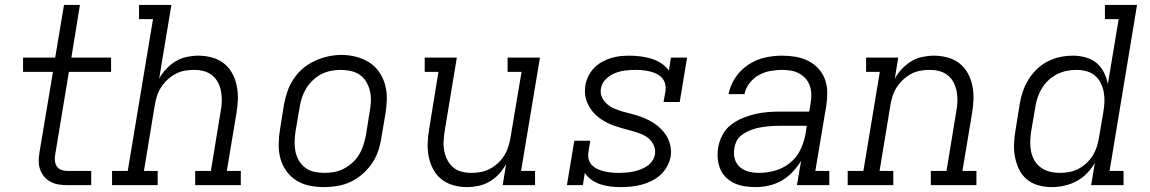

<svg xmlns="http://www.w3.org/2000/svg" viewBox="-20 -755 4690 783"><path d="M253 0Q235 0 217.5 -3Q200 -6 185.5 -14Q171 -22 160 -35Q149 -48 143.5 -64Q138 -80 138 -98Q138 -116 141 -134L196 -462H74V-520H205L241 -735H306L271 -520H433V-462H261L205 -124Q203 -112 204 -99.5Q205 -87 211.5 -77Q218 -67 229.5 -62.5Q241 -58 253 -58H352V0Z M437 0V-58H501L604 -677H547V-735H679L629 -434Q641 -456 658.5 -474.5Q676 -493 697 -505.5Q718 -518 742 -523Q766 -528 789 -528Q817 -528 844.5 -520.5Q872 -513 893 -496.5Q914 -480 927 -456Q940 -432 945.5 -405Q951 -378 950 -349.5Q949 -321 944 -292L905 -58H962V0H776V-58H840L880 -302Q884 -322 884.5 -342.5Q885 -363 881.5 -382Q878 -401 869 -418.5Q860 -436 845 -448Q830 -460 811 -465Q792 -470 771 -470Q771 -470 771 -470Q771 -470 771 -470Q752 -470 732.5 -466.5Q713 -463 695.5 -453.5Q678 -444 663 -430Q648 -416 637 -399Q626 -382 620 -363Q614 -344 611 -325L567 -58H623V0Z M1301 8Q1271 8 1241.5 2Q1212 -4 1188 -19.5Q1164 -35 1147.5 -58Q1131 -81 1123.5 -109Q1116 -137 1116.5 -167.5Q1117 -198 1122 -228L1138 -328Q1143 -355 1152 -381.5Q1161 -408 1177 -432.5Q1193 -457 1215.5 -476Q1238 -495 1264.5 -507Q1291 -519 1318 -525Q1345 -531 1373 -531Q1403 -531 1432 -523.5Q1461 -516 1485 -501Q1509 -486 1525.5 -462.5Q1542 -439 1550 -411Q1558 -383 1557.5 -352.5Q1557 -322 1552 -292L1535 -192Q1531 -165 1522 -138.5Q1513 -112 1496.5 -88Q1480 -64 1457.5 -44.5Q1435 -25 1409 -13Q1383 -1 1355.5 3.5Q1328 8 1301 8ZM1302 -50Q1323 -50 1343 -53.5Q1363 -57 1382 -67Q1401 -77 1417 -91.5Q1433 -106 1444 -124Q1455 -142 1461.5 -162Q1468 -182 1472 -202L1488 -302Q1492 -323 1492.5 -344Q1493 -365 1488.5 -384.5Q1484 -404 1473.5 -421.5Q1463 -439 1447 -450Q1431 -461 1410.5 -465.5Q1390 -470 1369 -470Q1349 -470 1329 -466Q1309 -462 1290.5 -452.5Q1272 -443 1256 -428Q1240 -413 1229 -395Q1218 -377 1211.5 -357.5Q1205 -338 1202 -318L1185 -218Q1182 -198 1181.5 -177Q1181 -156 1185 -136.5Q1189 -117 1199.5 -99.5Q1210 -82 1225.5 -70.5Q1241 -59 1261 -54.5Q1281 -50 1302 -50Z M1885 8Q1856 8 1829 0.5Q1802 -7 1781 -23.5Q1760 -40 1747 -64Q1734 -88 1728.5 -115Q1723 -142 1724 -170.5Q1725 -199 1730 -228L1768 -462H1712V-520H1843L1793 -218Q1790 -198 1789 -177.5Q1788 -157 1792 -138Q1796 -119 1805 -101.5Q1814 -84 1828.5 -72Q1843 -60 1862.5 -55Q1882 -50 1902 -50Q1902 -50 1902.5 -50Q1903 -50 1903 -50Q1922 -50 1941 -53.5Q1960 -57 1978 -66.5Q1996 -76 2011 -90Q2026 -104 2036.5 -121Q2047 -138 2053 -157Q2059 -176 2062 -195L2107 -462H2050V-520H2182L2105 -58H2162V0H2030L2044 -86Q2032 -64 2015 -45.5Q1998 -27 1976.5 -14.5Q1955 -2 1931.5 3Q1908 8 1885 8Z M2511 8Q2490 8 2469 5.5Q2448 3 2428.5 -3.5Q2409 -10 2392.5 -21.5Q2376 -33 2365 -50L2357 0H2292L2322 -181H2387L2380 -136Q2377 -121 2380.5 -106.5Q2384 -92 2393.5 -82Q2403 -72 2416 -66Q2429 -60 2443 -56.5Q2457 -53 2472 -51.5Q2487 -50 2502 -50Q2517 -50 2531.5 -51Q2546 -52 2560.5 -55Q2575 -58 2589.5 -63Q2604 -68 2617 -76.5Q2630 -85 2639.5 -98Q2649 -111 2651 -126Q2654 -145 2646 -162.5Q2638 -180 2624 -191.5Q2610 -203 2592.5 -209.5Q2575 -216 2557.5 -221Q2540 -226 2521.5 -231Q2503 -236 2485.5 -242Q2468 -248 2452 -256.5Q2436 -265 2421.5 -276Q2407 -287 2395.5 -301.5Q2384 -316 2376.5 -332.5Q2369 -349 2366.5 -367.5Q2364 -386 2367 -406Q2370 -425 2379 -443.5Q2388 -462 2402 -477Q2416 -492 2434 -502Q2452 -512 2471 -518Q2490 -524 2509 -526Q2528 -528 2547 -528Q2570 -528 2593 -525Q2616 -522 2637 -515.5Q2658 -509 2676.5 -497Q2695 -485 2708 -467L2716 -520H2782L2752 -339H2686L2694 -384Q2696 -399 2692.5 -413Q2689 -427 2679.5 -437.5Q2670 -448 2657.5 -454Q2645 -460 2631 -463.5Q2617 -467 2602 -468.5Q2587 -470 2572 -470Q2551 -470 2530 -467.5Q2509 -465 2488.5 -457Q2468 -449 2451 -432.5Q2434 -416 2431 -395Q2427 -376 2435 -358.5Q2443 -341 2457 -329.5Q2471 -318 2488 -311Q2505 -304 2523 -299Q2541 -294 2559 -289.5Q2577 -285 2594.5 -278.5Q2612 -272 2628.5 -263.5Q2645 -255 2659 -244Q2673 -233 2685 -219Q2697 -205 2704.5 -189Q2712 -173 2715 -154Q2718 -135 2715 -116Q2711 -95 2700 -75.5Q2689 -56 2672.5 -41Q2656 -26 2636 -16.5Q2616 -7 2595 -1.5Q2574 4 2553 6Q2532 8 2511 8Z M3061 8Q3038 8 3016 4.5Q2994 1 2974.5 -8Q2955 -17 2940 -32Q2925 -47 2917 -66.5Q2909 -86 2907 -108.5Q2905 -131 2909 -154Q2913 -179 2926 -204Q2939 -229 2961 -246Q2983 -263 3008.5 -273.5Q3034 -284 3060 -290Q3086 -296 3112 -298Q3138 -300 3164 -300H3280L3286 -335Q3289 -354 3288.5 -372Q3288 -390 3282 -406.5Q3276 -423 3264.5 -435.5Q3253 -448 3238 -456Q3223 -464 3205 -467Q3187 -470 3169 -470Q3145 -470 3121 -465.5Q3097 -461 3075 -449Q3053 -437 3037 -416.5Q3021 -396 3016 -371H2951Q2958 -407 2979 -438.5Q3000 -470 3031.5 -491Q3063 -512 3098.5 -520Q3134 -528 3169 -528Q3197 -528 3224 -523.5Q3251 -519 3274.5 -507.5Q3298 -496 3316 -477Q3334 -458 3343.5 -433.5Q3353 -409 3353.5 -381.5Q3354 -354 3350 -326L3305 -58H3362V0H3230L3247 -99Q3232 -75 3212 -53.5Q3192 -32 3167 -18Q3142 -4 3115 2Q3088 8 3061 8ZM3076 -50Q3109 -50 3142 -59.5Q3175 -69 3202 -91Q3229 -113 3244 -144Q3259 -175 3265 -208L3270 -242H3164Q3150 -242 3136 -241.5Q3122 -241 3108.5 -239.5Q3095 -238 3081 -235.5Q3067 -233 3053 -228.5Q3039 -224 3026 -217.5Q3013 -211 3001.5 -201.5Q2990 -192 2983.5 -179Q2977 -166 2975 -152Q2972 -137 2973.5 -122.5Q2975 -108 2981 -95.5Q2987 -83 2997 -74Q3007 -65 3020 -59.5Q3033 -54 3047.5 -52Q3062 -50 3076 -50Z M3437 0V-58H3501L3568 -462H3512V-520H3643L3629 -434Q3641 -456 3658.5 -474.5Q3676 -493 3697 -505.5Q3718 -518 3742 -523Q3766 -528 3789 -528Q3817 -528 3844.5 -520.5Q3872 -513 3893 -496.5Q3914 -480 3927 -456Q3940 -432 3945.5 -405Q3951 -378 3950 -349.5Q3949 -321 3944 -292L3905 -58H3962V0H3776V-58H3840L3880 -302Q3884 -322 3884.5 -342.5Q3885 -363 3881.5 -382Q3878 -401 3869 -418.5Q3860 -436 3845 -448Q3830 -460 3811 -465Q3792 -470 3771 -470Q3771 -470 3771 -470Q3771 -470 3771 -470Q3752 -470 3732.5 -466.5Q3713 -463 3695.5 -453.5Q3678 -444 3663 -430Q3648 -416 3637 -399Q3626 -382 3620 -363Q3614 -344 3611 -325L3567 -58H3623V0Z M4269 8Q4241 8 4214 0.5Q4187 -7 4167 -24Q4147 -41 4135.5 -65Q4124 -89 4119 -116Q4114 -143 4115.5 -171.5Q4117 -200 4122 -228L4138 -328Q4142 -354 4150.5 -379.5Q4159 -405 4173 -428.5Q4187 -452 4207.5 -472Q4228 -492 4252.5 -504.5Q4277 -517 4303.5 -522.5Q4330 -528 4356 -528Q4382 -528 4407.5 -521Q4433 -514 4452 -498Q4471 -482 4482 -459.5Q4493 -437 4498 -412L4542 -677H4486V-735H4617L4505 -58H4562V0H4430L4445 -91Q4432 -68 4412.5 -48Q4393 -28 4369 -15.5Q4345 -3 4319.5 2.5Q4294 8 4269 8ZM4302 -50Q4302 -50 4302 -50Q4302 -50 4302 -50Q4321 -50 4340.5 -53.5Q4360 -57 4378 -66.5Q4396 -76 4411 -90Q4426 -104 4436.5 -121Q4447 -138 4453 -157Q4459 -176 4462 -195L4479 -295Q4483 -316 4484 -337Q4485 -358 4481.5 -378Q4478 -398 4469 -416Q4460 -434 4445.5 -446.5Q4431 -459 4411 -464.5Q4391 -470 4370 -470Q4350 -470 4330 -466Q4310 -462 4291 -452.5Q4272 -443 4256 -428Q4240 -413 4229 -395Q4218 -377 4211.5 -357.5Q4205 -338 4202 -318L4185 -218Q4182 -198 4181.5 -177Q4181 -156 4185 -136.5Q4189 -117 4199 -100Q4209 -83 4225 -71.5Q4241 -60 4261 -55Q4281 -50 4302 -50Z"/></svg>

Font: Iosevka Etoile Light Oblique
Style: Regular
Weight: 300
Italic angle: -9°
Designer: Belleve Invis
Foundry: Belleve Invis
Version: Version 15.5.2; ttfautohint (v1.8.4)